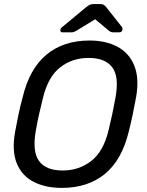

<svg xmlns="http://www.w3.org/2000/svg" viewBox="-20 -908 717 938"><path d="M282 10Q202 10 144.5 -19.5Q87 -49 62 -110Q37 -171 54 -265Q62 -309 70.5 -349.5Q79 -390 91 -434Q124 -572 207 -641Q290 -710 417 -710Q497 -710 554 -679.5Q611 -649 636 -587.5Q661 -526 645 -434Q637 -390 628.5 -349.5Q620 -309 609 -265Q575 -125 491.5 -57.5Q408 10 282 10ZM286 -75Q365 -75 425 -121Q485 -167 510 -270Q521 -315 528.5 -350.5Q536 -386 544 -430Q563 -533 528.5 -579Q494 -625 413 -625Q333 -625 274 -579Q215 -533 190 -430Q179 -386 171 -350.5Q163 -315 155 -270Q137 -167 171 -121Q205 -75 286 -75ZM286 -750Q274 -750 275 -761Q275 -769 284 -776L401 -873Q413 -883 421 -885.5Q429 -888 437 -888H469Q478 -888 484.5 -885.5Q491 -883 499 -873L575 -777Q580 -770 578 -762Q576 -750 562 -750H534Q522 -750 513 -757L445 -814L352 -757Q346 -754 341 -752Q336 -750 329 -750Z"/></svg>

Font: Lubike
Style: Italic
Weight: 400
Italic angle: -12°
Foundry: Honoka55
Version: Version 1.000;July 22, 2022;FontCreator 14.0.0.2862 64-bit